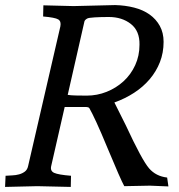

<svg xmlns="http://www.w3.org/2000/svg" viewBox="-40 -734 707 757"><path d="M131 -713 250 -710 414 -714Q454 -713 489 -704Q524 -695 549.5 -677Q575 -659 590 -632Q605 -605 605 -569Q605 -526 590.5 -489Q576 -452 550 -421.5Q524 -391 488.5 -368Q453 -345 411 -330L456 -240Q520 -102 548 -70Q575 -39 619 -34L624 1L551 -2L450 0Q436 -25 384 -150Q358 -213 340 -252Q322 -291 312 -308Q308 -312 301 -312H215L162 -80Q157 -60 173.5 -52.5Q190 -45 240 -41L239 3Q110 0 107 0L-20 3L-18 -41Q-6 -42 8 -42.5Q22 -43 35 -46.5Q48 -50 58 -57.5Q68 -65 71 -80L198 -630Q202 -650 189.5 -657.5Q177 -665 130 -669ZM227 -360Q238 -358 259 -357.5Q280 -357 302 -357Q343 -357 380.5 -372Q418 -387 447 -413.5Q476 -440 493 -477Q510 -514 510 -558Q511 -612 476 -639.5Q441 -667 389 -667Q357 -667 333 -665.5Q309 -664 304 -661Q295 -656 293 -650Z"/></svg>

Font: Lusitana
Style: Italic
Weight: 400
Italic angle: -12°
Designer: Ana Paula Megda
Foundry: Ana Paula Megda
Version: Version 1.000; ttfautohint (v1.1) -l 8 -r 50 -G 200 -x 14 -D